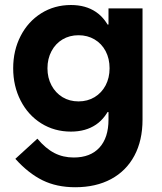

<svg xmlns="http://www.w3.org/2000/svg" viewBox="-20 -538 660 782"><path d="M269 -2Q201.7 -2 147.9 -35.6Q94.2 -69.3 64 -128.4Q33.7 -187.5 33.7 -259.8Q33.7 -332.5 64 -391.4Q94.2 -450.2 147.9 -483.9Q201.7 -517.6 269 -517.6Q329.1 -517.6 370.8 -489.3Q412.6 -460.9 434.6 -403.8Q456.5 -346.7 456.5 -259.8L406.7 -438H469.2V-81.5H406.7L456.5 -259.8Q456.5 -173.8 434.6 -116.2Q412.6 -58.6 370.8 -30.3Q329.1 -2 269 -2ZM426.3 -259.8Q426.3 -299.3 410.2 -329.8Q394 -360.4 365.2 -377.4Q336.4 -394.5 299.8 -394.5Q263.2 -394.5 234.6 -377.4Q206.1 -360.4 189.7 -329.6Q173.3 -298.8 173.3 -259.8Q173.3 -221.2 189.7 -190.4Q206.1 -159.7 234.6 -142.3Q263.2 -125 299.8 -125Q336.4 -125 365.2 -142.3Q394 -159.7 410.2 -190.4Q426.3 -221.2 426.3 -259.8ZM42.5 108.9 132.3 26.9Q166 66.9 201.4 85.2Q236.8 103.5 280.3 103.5Q348.1 103.5 385 63.2Q421.9 22.9 421.9 -50.8V-118.2L444.3 -252L421.9 -402.3V-503.9H560.5V-50.8Q560.5 34.2 527.3 96.2Q494.1 158.2 432.4 191.4Q370.6 224.6 286.1 224.6Q210.9 224.6 153.3 196.3Q95.7 168 42.5 108.9Z"/></svg>

Font: Wanted Sans Variable
Style: Regular
Weight: 400
Designer: Original Design by Kil Hyung-jin and Kang Hanbin, Wanted Lab, Inc; Hangeul from Source Han Sans by Jang Soo-young and Ka
Foundry: Wanted Lab, Inc.
Version: Version 1.003;Glyphs 3.2 (3227)